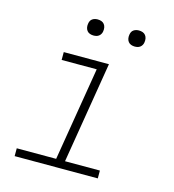

<svg xmlns="http://www.w3.org/2000/svg" viewBox="-107 -809 815 899"><g transform="rotate(15 300.0 -359.5)"><path d="M46 0V-38H237L312 -492H142V-530H361L280 -38H449V0ZM456 -641Q447 -641 438.5 -644Q430 -647 424.5 -654Q419 -661 417.5 -670.5Q416 -680 418 -690Q419 -696 422 -702Q425 -708 431 -712Q437 -716 443.5 -717.5Q450 -719 456 -719Q466 -719 474.5 -716Q483 -713 488.5 -706Q494 -699 495.5 -689.5Q497 -680 495 -670Q494 -664 490.5 -658Q487 -652 481.5 -648Q476 -644 469.5 -642.5Q463 -641 456 -641ZM256 -641Q247 -641 238.5 -644Q230 -647 224.5 -654Q219 -661 217.5 -670.5Q216 -680 218 -690Q219 -696 222 -702Q225 -708 231 -712Q237 -716 243.5 -717.5Q250 -719 256 -719Q266 -719 274.5 -716Q283 -713 288.5 -706Q294 -699 295.5 -689.5Q297 -680 295 -670Q294 -664 290.5 -658Q287 -652 281.5 -648Q276 -644 269.5 -642.5Q263 -641 256 -641Z"/></g></svg>

Font: Iosevka Slab XLtExObl
Style: Regular
Weight: 200
Width: 7
Italic angle: -9°
Monospace: yes
Designer: Belleve Invis
Foundry: Belleve Invis
Version: Version 11.1.1; ttfautohint (v1.8.3)